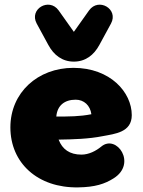

<svg xmlns="http://www.w3.org/2000/svg" viewBox="-20 -800 620 832"><path d="M319 12C392 11 434 -3 472 -27C575 -91 485 -220 419 -165C396 -146 365 -130 333 -130C282 -130 250 -153 234 -195C299 -196 365 -198 425 -210C477 -220 551 -226 551 -301C551 -400 458 -506 298 -506C144 -506 25 -399 25 -248C25 -94 143 15 319 12ZM300 -533C350 -533 387 -561 411 -606L461 -698C495 -761 407 -812 366 -755L300 -662L234 -755C193 -812 105 -761 139 -698L189 -606C213 -561 250 -533 300 -533ZM224 -295C228 -343 260 -368 308 -368C344 -368 371 -343 376 -305C326 -295 278 -295 224 -295Z"/></svg>

Font: SN Pro Black
Style: Regular
Weight: 900
Designer: Tobias Whetton
Foundry: Supernotes
Version: Version 1.001;Glyphs 3.2 (3249)